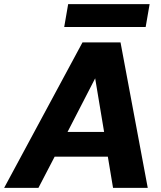

<svg xmlns="http://www.w3.org/2000/svg" viewBox="-61 -904 777 924"><path d="M-41 0 336 -700H519L650 0H483L458 -150H202L124 0ZM264 -269H440L397 -527ZM248 -774 267 -884H659L640 -774Z"/></svg>

Font: Rethink Sans ExtraBold
Style: Italic
Weight: 800
Italic angle: -10°
Designer: The Rethink Sans project authors (Hans Thiessen). DM Sans designed by Colophon Foundry.
Foundry: Rethink Communications LLC
Version: Version 1.001